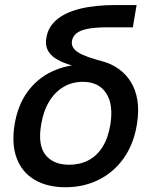

<svg xmlns="http://www.w3.org/2000/svg" viewBox="-20 -748 623 779"><path d="M245.6 11.7Q171.4 11.7 120.4 -18.6Q69.3 -48.8 47.9 -105.7Q26.4 -162.6 39.1 -241.7Q52.2 -322.3 92.5 -376.7Q132.8 -431.2 193.4 -459Q253.9 -486.8 327.6 -486.8L324.7 -469.7Q285.2 -477.5 254.2 -488Q223.1 -498.5 202.1 -512.9Q181.2 -527.3 172.1 -547.9Q163.1 -568.4 168.5 -596.7Q175.8 -638.7 209.5 -667.7Q243.2 -696.8 303.5 -712.2Q363.8 -727.5 449.7 -727.5H534.2L519 -637.2H416Q366.7 -637.2 335.9 -631.1Q305.2 -625 290.3 -612.8Q275.4 -600.6 272 -582.5Q269.5 -567.4 276.4 -555.7Q283.2 -543.9 298.8 -534.4Q314.5 -524.9 338.9 -516.4Q363.3 -507.8 396 -499Q431.2 -489.7 460.7 -469Q490.2 -448.2 510.3 -416.5Q530.3 -384.8 537.4 -341.6Q544.4 -298.3 535.6 -244.1Q522.9 -164.1 482.4 -106.7Q441.9 -49.3 380.9 -18.8Q319.8 11.7 245.6 11.7ZM260.7 -79.6Q304.2 -79.6 338.9 -97.7Q373.5 -115.7 396.5 -152.6Q419.4 -189.5 428.2 -245.1Q440.4 -325.7 410.2 -370.8Q379.9 -416 315.9 -416Q273.4 -416 238.5 -395.8Q203.6 -375.5 179.9 -336.9Q156.2 -298.3 147 -242.7Q132.8 -159.7 164.6 -119.6Q196.3 -79.6 260.7 -79.6Z"/></svg>

Font: Inter 18pt Medium
Style: Italic
Weight: 500
Italic angle: -9.3988°
Designer: Rasmus Andersson
Foundry: rsms
Version: Version 4.001;git-66647c0bb